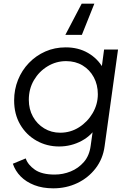

<svg xmlns="http://www.w3.org/2000/svg" viewBox="-20 -806 703 1046"><path d="M270 220Q212 220 167 202.5Q122 185 92.5 155Q63 125 50 86L120 57Q132 92 170 118.5Q208 145 278 145Q323 145 365 128Q407 111 437 76.5Q467 42 474 -12L492 -140L514 -128Q483 -70 425.5 -39Q368 -8 302 -8Q235 -8 179 -39.5Q123 -71 90 -127.5Q57 -184 57 -259Q57 -318 78 -370.5Q99 -423 137.5 -463Q176 -503 227 -525.5Q278 -548 338 -548Q407 -548 459.5 -517.5Q512 -487 541 -436L531 -416L547 -536H623L550 -10Q541 59 501 111Q461 163 401 191.5Q341 220 270 220ZM308 -83Q364 -83 410.5 -112.5Q457 -142 485 -190Q513 -238 513 -293Q513 -344 491 -385Q469 -426 430 -449.5Q391 -473 340 -473Q286 -473 239.5 -445Q193 -417 165 -369.5Q137 -322 137 -262Q137 -211 159.5 -170.5Q182 -130 221 -106.5Q260 -83 308 -83ZM336 -616 425 -786H494L426 -616Z"/></svg>

Font: Plus Jakarta Sans
Style: Italic
Weight: 400
Italic angle: -8°
Designer: Gumpita Rahayu
Foundry: Tokotype
Version: Version 2.006